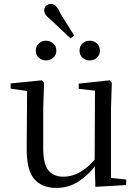

<svg xmlns="http://www.w3.org/2000/svg" viewBox="-20 -924 693 959"><path d="M209.5 -622.1Q189.6 -622.1 174.2 -635.5Q158.8 -648.8 158.8 -670.8Q158.8 -693.9 174.2 -707.3Q189.6 -720.7 209.5 -720.7Q229.8 -720.7 245.6 -707.3Q261.4 -693.9 261.4 -670.8Q261.4 -648.8 245.6 -635.5Q229.8 -622.1 209.5 -622.1ZM332.7 -732 239.4 -819.9Q219.8 -835.9 210.4 -847.2Q201.1 -858.5 201.1 -872.8Q201.1 -888.1 211.5 -896.3Q222 -904.4 233.9 -904.4Q248.4 -904.4 259.7 -893Q271 -881.6 282.7 -855.2L350.2 -746.9ZM427.8 -622.1Q407.2 -622.1 392.2 -635.5Q377.3 -648.8 377.3 -670.8Q377.3 -693.9 392.2 -707.3Q407.2 -720.7 427.8 -720.7Q448.1 -720.7 463.6 -707.3Q479.1 -693.9 479.1 -670.8Q479.1 -648.8 463.6 -635.5Q448.1 -622.1 427.8 -622.1ZM260.9 14.6Q189.8 14.6 151.1 -29.8Q112.3 -74.2 113.3 -185.8L115.5 -483.7L137.7 -466.6L33.1 -481V-507.3L189.5 -523L200.2 -511.5L195.8 -380.4V-185.1Q195.8 -105.3 221.6 -73.3Q247.4 -41.4 296.3 -41.4Q342.8 -41.4 386.1 -68.1Q429.4 -94.9 464.9 -141.8L488.1 -103H461.7Q423.1 -51 373.2 -18.2Q323.3 14.6 260.9 14.6ZM456.4 9.3 452.8 -114.1V-115.5L454.4 -471.2L373.2 -480.3V-506.2L528.2 -523L538.4 -511.5L534.4 -380.4V-35L610.3 -27.4V0.2Z"/></svg>

Font: Noto Serif HK ExtraLight
Style: Regular
Weight: 200
Designer: Ryoko NISHIZUKA 西塚涼子 (kana & ideographs); Frank Grießhammer (Latin, Greek & Cyrillic); Wenlong ZHANG 张文龙 (bopomofo); San
Foundry: Adobe
Version: Version 2.002-H1;hotconv 1.1.0;makeotfexe 2.6.0